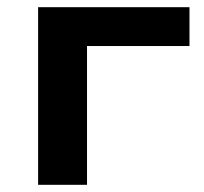

<svg xmlns="http://www.w3.org/2000/svg" viewBox="-20 -514 567 534"><path d="M86 0V-494H507V-386H222V0Z"/></svg>

Font: Nunito Sans 10pt SemiExpanded
Style: Bold
Weight: 700
Width: 6
Designer: Vernon Adams
Foundry: Vernon Adams
Version: Version 3.101;gftools[0.9.27]